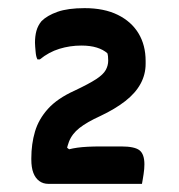

<svg xmlns="http://www.w3.org/2000/svg" viewBox="-20 -811 440 472"><path d="M329 -359Q326 -359 309.5 -359Q293 -359 269.5 -359Q246 -359 219.5 -359Q193 -359 168.5 -359Q144 -359 125.5 -359Q107 -359 99 -359Q86 -359 76.5 -366Q67 -373 62 -386Q57 -399 57 -419V-422Q57 -457 66 -487.5Q75 -518 98 -543.5Q121 -569 163 -588Q199 -605 216.5 -616.5Q234 -628 240 -639Q246 -650 246 -662Q246 -668 245.5 -672.5Q245 -677 244 -680Q234 -689 218 -694Q202 -699 180 -699Q152 -699 126 -691Q100 -683 78 -665H72Q70 -669 69 -673.5Q68 -678 67.5 -684.5Q67 -691 66.5 -696Q66 -701 66 -706Q66 -722 69.5 -735Q73 -748 82 -759Q96 -773 121.5 -782Q147 -791 188 -791Q236 -791 269.5 -774.5Q303 -758 320.5 -729Q338 -700 338 -661V-654Q338 -628 325.5 -605Q313 -582 288 -562.5Q263 -543 227 -526Q194 -511 175.5 -496.5Q157 -482 149.5 -462.5Q142 -443 139 -411L137 -454L159 -437H126Q149 -445 170.5 -448Q192 -451 228 -451H278Q311 -451 323 -441.5Q335 -432 335 -407Q335 -402 334.5 -395.5Q334 -389 333 -383Q332 -377 331 -370.5Q330 -364 329 -359Z"/></svg>

Font: Recursive Casual SemiBold
Style: Regular
Weight: 600
Version: Version 1.047